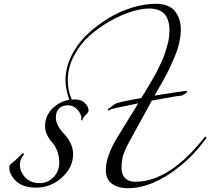

<svg xmlns="http://www.w3.org/2000/svg" viewBox="-20 -976 1110 1014"><path d="M340 -420Q307 -420 291 -402Q275 -384 275 -355Q275 -332 289 -308Q303 -284 320.5 -266.5Q338 -249 352 -221Q366 -193 366 -162Q366 -91 306.5 -38Q247 15 172 15Q101 15 65 -19.5Q29 -54 29 -92Q29 -102 37 -110Q53 -122 68.5 -136.5Q84 -151 91.5 -159Q99 -167 100 -167Q106 -167 106 -161Q106 -159 104 -156.5Q102 -154 98.5 -149Q95 -144 92 -138Q85 -122 85 -106Q85 -69 113 -39Q141 -9 190 -9Q233 -9 263 -40.5Q293 -72 293 -116Q293 -152 281.5 -180.5Q270 -209 255.5 -224Q241 -239 229.5 -262Q218 -285 218 -310Q218 -364 256 -402Q294 -440 346 -449Q326 -505 326 -552Q326 -617 356.5 -680Q387 -743 437.5 -791.5Q488 -840 550 -878Q612 -916 678 -936Q744 -956 802 -956Q873 -956 904 -917Q935 -878 935 -818Q935 -796 930.5 -770.5Q926 -745 919.5 -723Q913 -701 901 -673Q889 -645 880.5 -626Q872 -607 857 -578.5Q842 -550 834.5 -537.5Q827 -525 812.5 -500Q798 -475 796 -471Q952 -496 963 -496Q969 -496 969 -494Q969 -488 954.5 -479Q940 -470 933 -470Q924 -470 901 -466Q878 -462 841.5 -455.5Q805 -449 782 -445L661 -224Q637 -180 629.5 -152Q622 -124 622 -88Q622 -53 641.5 -34.5Q661 -16 694 -16Q808 -16 922 -108Q984 -156 1058 -248Q1062 -254 1066 -254Q1070 -254 1070 -250Q1070 -248 1068 -244Q1000 -152 930 -98Q787 18 654 18Q605 18 572 -5Q539 -28 539 -80Q539 -149 598 -248L710 -430Q569 -402 564 -398Q555 -392 554 -392Q550 -392 550 -396Q550 -400 556 -404L586 -426Q601 -437 726 -458Q729 -463 746 -490.5Q763 -518 768.5 -528Q774 -538 790 -565Q806 -592 812.5 -606.5Q819 -621 831.5 -646.5Q844 -672 849.5 -690Q855 -708 862 -730.5Q869 -753 872 -774Q875 -795 875 -815Q875 -931 768 -931Q728 -931 674 -914.5Q620 -898 561 -864.5Q502 -831 452.5 -787Q403 -743 370.5 -681Q338 -619 338 -552Q338 -498 359 -450Q362 -450 366 -450.5Q370 -451 373 -451Q410 -451 429 -431Q448 -411 448 -391Q448 -383 426 -362Q423 -359 420 -353.5Q417 -348 415.5 -344Q414 -340 413 -340Q408 -340 408 -343Q408 -344 409 -346.5Q410 -349 410 -352Q409 -376 388 -398Q367 -420 340 -420Z"/></svg>

Font: Miama Nueva
Style: Medium
Weight: 400
Italic angle: -28°
Version: Version 1.0